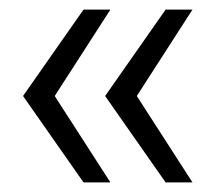

<svg xmlns="http://www.w3.org/2000/svg" viewBox="-20 -468 461 400"><path d="M154 -88H210L94 -268L210 -448H154L28 -268ZM325 -88H381L265 -268L381 -448H325L199 -268Z"/></svg>

Font: Poppy and Pepper Light
Style: Regular
Weight: 300
Designer: Thy Ha
Foundry: Thy Ha
Version: Version 0.001;Glyphs 3.2 (3227)